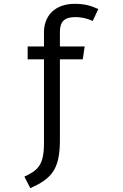

<svg xmlns="http://www.w3.org/2000/svg" viewBox="-20 -769 640 1000"><path d="M369 -749C266 -749 209 -687 209 -600V-527H124V-460H209V-23C209 92 177 118 107 151L138 211C246 162 292 117 292 -39V-460H411L421 -527H292V-602C292 -654 313 -680 372 -680C399 -680 430 -675 463 -660L492 -722C450 -741 418 -749 369 -749Z"/></svg>

Font: FiraMono Nerd Font
Style: Regular
Weight: 400
Designer: Carrois Corporate & Edenspiekermann AG
Foundry: Carrois Corporate GbR & Edenspiekermann AG
Version: Version 003.206;Nerd Fonts 3.3.0